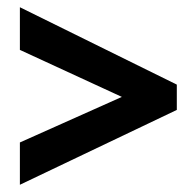

<svg xmlns="http://www.w3.org/2000/svg" viewBox="-20 -625 543 531"><path d="M35 -231V-114L469 -321V-391L35 -605V-487L317 -357Z"/></svg>

Font: Noto Sans Arabic UI Cn
Style: Bold
Weight: 700
Width: 3
Designer: Monotype Design Team, Nadine Chahine and Nizar Qandah
Foundry: Monotype Imaging Inc.
Version: Version 2.010